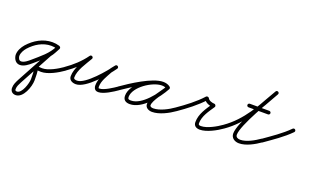

<svg xmlns="http://www.w3.org/2000/svg" viewBox="-102 -1009 2849 1771"><g transform="rotate(20 1322.0 -124.0)"><path d="M337.9 -258.8C337.9 -258.8 337.9 -258.8 337.9 -258.8C315.2 -265.4 294.4 -268.6 270.5 -268.6C178.2 -268.6 97.3 -219.9 37 -152.7C37 -152.7 36.9 -152.6 36.8 -152.5C36.8 -152.5 36.7 -152.4 36.7 -152.4C11.6 -123.1 -10 -84.2 -10 -44.8C-10 -41.6 -9.8 -38.4 -9.3 -35.2C-3.6 -0.2 17.6 32.1 56.6 32.1C97 32.1 136.9 0.4 165.6 -24.9C236.7 -87.6 311.5 -144 351.9 -232.7C356.6 -243 351.4 -251.9 343.8 -255.7C336.1 -259.5 326 -258.2 320.6 -248.3C305.2 -219.8 290.8 -188 269.7 -163.4C269.7 -163.3 269.2 -162.6 268.7 -161.9C268.2 -161.2 267.7 -160.4 267.6 -160.4C208.6 -52.2 149.8 56.1 91.6 164.7C91.6 164.7 91.5 164.8 91.5 164.9C91.4 165 91.4 165.1 91.4 165.1C76.8 193.7 62.5 220.8 62.5 254.1C62.5 284 80.5 304.3 110.7 306.5C112.4 306.6 114 306.6 115.7 306.6C190.2 306.6 234.5 180.7 234.5 119C234.5 80.1 234.8 35.3 224.9 -2.4C223.5 -7.7 215.7 -2.9 209.6 3.5C203.5 10 199.1 18 204.5 19.1C224 23.2 242.5 25.2 262.6 25.2C330.6 25.2 417.3 -24.4 472 -62.7C480 -68.2 481.9 -79.1 476.3 -87C470.8 -95 459.9 -96.9 452 -91.3C403.7 -57.5 322.6 -9.8 262.6 -9.8C244.9 -9.8 228.7 -11.6 211.5 -15.1C206.1 -16.3 200.3 -13.5 196.2 -9.2C192.1 -4.9 189.7 1.1 191.1 6.4C200.1 41.2 199.5 83.2 199.5 119C199.5 158.9 165.7 271.6 115.7 271.6C114.9 271.6 114.1 271.6 113.3 271.5C101.3 270.7 97.5 265.8 97.5 254.1C97.5 227 110.7 204.3 122.6 180.9C122.6 180.9 122.6 181 122.5 181.1C122.5 181.2 122.4 181.3 122.4 181.3C180.6 72.7 239.4 -35.5 298.4 -143.6C298.4 -143.7 297.9 -142.9 297.3 -142.1C296.8 -141.3 296.2 -140.6 296.3 -140.6C319.1 -167.3 334.7 -200.9 351.4 -231.7C356.8 -241.6 351.3 -250.6 343.3 -254.6C335.3 -258.6 324.7 -257.5 320.1 -247.3C282 -163.7 209.5 -110.3 142.4 -51.1C121.4 -32.6 86.9 -2.9 56.6 -2.9C36.1 -2.9 28.1 -23.6 25.3 -40.8C25.1 -42.1 25 -43.5 25 -44.8C25 -75.6 43.8 -106.9 63.3 -129.6C63.3 -129.6 63.2 -129.5 63.2 -129.5C63.1 -129.4 63 -129.3 63 -129.3C116.6 -189 188.3 -233.6 270.5 -233.6C291.1 -233.6 308.6 -230.9 328.1 -225.2C337.4 -222.5 347.1 -227.8 349.8 -237.1C352.5 -246.4 347.2 -256.1 337.9 -258.8Z M470.9 -62.6C470.9 -62.6 470.9 -62.6 470.9 -62.6C543.6 -112.5 612 -174.8 663.3 -246.9C669.7 -255.9 665.1 -265.4 657.5 -270.2C649.9 -275.1 639.3 -275.3 633.8 -265.7C594.4 -196.5 534.4 -112.9 534.4 -31.7C534.4 7.3 569.5 22.4 603.2 22.4C703.2 22.4 859.9 -166.3 914.3 -242.9C920.8 -252.1 917.4 -261.8 910.5 -267C903.7 -272.1 893.4 -272.8 886.3 -263.9C871.4 -245.2 854.7 -226.5 842.8 -205.7C842.8 -205.7 842.7 -205.6 842.7 -205.5C842.6 -205.4 842.6 -205.2 842.6 -205.2C813.8 -151.4 776.5 -93.1 776.5 -30.3C776.5 -20.6 778 -10.7 782.4 -2C782.4 -2 782.5 -1.9 782.6 -1.8C782.6 -1.6 782.7 -1.5 782.7 -1.5C791.9 15.1 803.6 20.2 823.4 20.2C874.9 20.2 958.4 -34.2 999 -62.7C1007 -68.2 1008.9 -79.1 1003.3 -87C997.8 -95 986.9 -96.9 979 -91.3C979 -91.3 979 -91.3 979 -91.3C945.4 -67.9 865.6 -14.7 823.4 -14.7C812 -14.7 816.3 -13 813.3 -18.5C813.3 -18.5 813.4 -18.4 813.4 -18.2C813.5 -18.1 813.6 -18 813.6 -18C811.7 -21.6 811.5 -26.3 811.5 -30.3C811.5 -86.2 847.7 -140.6 873.4 -188.8C873.4 -188.8 873.4 -188.6 873.3 -188.5C873.3 -188.4 873.2 -188.3 873.2 -188.3C884.2 -207.5 899.9 -224.8 913.7 -242.1C920.8 -251 917.1 -260.9 909.9 -266.2C902.8 -271.6 892.3 -272.4 885.7 -263.1C840 -198.9 685.9 -12.6 603.2 -12.6C590.3 -12.6 569.4 -14.7 569.4 -31.7C569.4 -105.1 628.3 -185.3 664.2 -248.3C669.7 -258 665.5 -267.2 658.4 -271.7C651.3 -276.3 641.2 -276.2 634.7 -267.1C585.8 -198.4 520.4 -139.1 451.1 -91.4C443.1 -85.9 441.1 -75 446.6 -67.1C452.1 -59.1 463 -57.1 470.9 -62.6Z M973.6 -67C979.2 -59.1 990.1 -57.1 998 -62.6C1072.8 -114.8 1263.1 -239.3 1355.6 -239.3C1371.4 -239.3 1387.8 -236.1 1400.8 -226.8C1409.9 -220.3 1419.4 -224.9 1424.3 -232.4C1429.2 -240 1429.4 -250.6 1419.8 -256.1C1398 -268.8 1380.1 -273.6 1354.3 -273.6C1243 -273.6 1066.6 -153.6 1066.6 -34.2C1066.6 7.6 1093.9 24.8 1132.7 24.8C1256.3 24.8 1375.9 -132 1429.4 -229.6C1435 -239.8 1430.1 -249.1 1422.4 -253.3C1414.7 -257.6 1404.3 -256.6 1398.7 -246.4C1364.8 -184.7 1282.8 -100.3 1282.8 -31.6C1282.8 6 1318.2 22.2 1351 22.2C1421.9 22.2 1506.4 -22.7 1563.1 -62.7C1571 -68.3 1572.9 -79.2 1567.3 -87.1C1561.7 -95 1550.8 -96.9 1542.9 -91.3C1492.5 -55.7 1414.2 -12.8 1351 -12.8C1339.2 -12.8 1317.8 -15.8 1317.8 -31.6C1317.8 -81.1 1401.7 -179.1 1429.3 -229.6C1435 -239.8 1430.1 -249.1 1422.4 -253.3C1414.7 -257.5 1404.2 -256.6 1398.6 -246.4C1352.4 -161.9 1240.6 -10.2 1132.7 -10.2C1113.1 -10.2 1101.6 -12.6 1101.6 -34.2C1101.6 -133.4 1263 -238.6 1354.3 -238.6C1374.1 -238.6 1385.9 -235.3 1402.2 -225.9C1411.8 -220.3 1421.1 -224.4 1425.7 -231.5C1430.3 -238.6 1430.2 -248.8 1421.2 -255.2C1402.2 -268.8 1378.7 -274.3 1355.6 -274.3C1247.7 -274.3 1064.1 -151.4 978 -91.4C970.1 -85.8 968.1 -74.9 973.6 -67Z M1563 -62.6C1563 -62.6 1563 -62.6 1563 -62.6C1644 -119 1732 -184.7 1798 -258.3C1801.5 -262.1 1793.1 -265.4 1784.5 -266.6C1775.9 -267.8 1767 -266.9 1769.3 -262.3C1786.6 -227 1828.2 -212.5 1865.1 -210.5C1870.9 -210.2 1869.1 -219.4 1865 -227.5C1861 -235.6 1854.6 -242.5 1851.4 -237.6C1808.8 -173.1 1759.7 -108.2 1759.7 -27.1C1759.7 10.5 1786.7 25.4 1821.1 25.4C1887.4 25.4 1978.7 -25.1 2031.2 -62.8C2039.1 -68.4 2040.9 -79.3 2035.2 -87.2C2029.6 -95.1 2018.7 -96.9 2010.8 -91.2C2010.8 -91.2 2010.8 -91.2 2010.8 -91.2C1964.7 -58.2 1879.3 -9.6 1821.1 -9.6C1806.3 -9.6 1794.7 -10.3 1794.7 -27.1C1794.7 -100 1842.3 -160.3 1880.6 -218.4C1883.8 -223.3 1883.3 -229.9 1880.6 -235.4C1877.8 -240.8 1872.8 -245.2 1866.9 -245.5C1843.5 -246.7 1812 -254.7 1800.7 -277.7C1798.4 -282.3 1793 -285.2 1787.2 -286C1781.5 -286.8 1775.4 -285.5 1772 -281.7C1707.8 -210.2 1621.8 -146.1 1543 -91.4C1535.1 -85.9 1533.1 -75 1538.6 -67C1544.1 -59.1 1555 -57.1 1563 -62.6Z M2031 -62.6C2031 -62.6 2031 -62.6 2031 -62.6C2201.5 -181.6 2288.1 -350.4 2388.2 -527.4C2394 -537.5 2389.2 -546.9 2381.6 -551.2C2374 -555.5 2363.5 -554.8 2357.8 -544.6C2304.8 -450.9 2123.7 -154.4 2123.7 -48.3C2123.7 -3.4 2162.1 20.1 2203.3 20.1C2272.1 20.1 2350.4 -24.4 2405 -62.7C2413 -68.2 2414.9 -79.1 2409.3 -87C2403.8 -95 2392.9 -96.9 2385 -91.3C2385 -91.3 2385 -91.3 2385 -91.3C2336.8 -57.6 2264.3 -14.9 2203.3 -14.9C2181.9 -14.9 2158.7 -23.5 2158.7 -48.3C2158.7 -142.8 2340.3 -442.7 2388.2 -527.4C2394 -537.5 2389.2 -546.9 2381.6 -551.2C2374 -555.5 2363.5 -554.8 2357.8 -544.6C2260.5 -372.7 2176.6 -206.9 2011 -91.4C2003.1 -85.8 2001.1 -74.9 2006.6 -67C2012.2 -59.1 2023.1 -57.1 2031 -62.6ZM2174 -322.5C2174 -322.5 2174 -322.5 2174 -322.5C2237.7 -322.5 2301.3 -322.5 2365 -322.5C2374.7 -322.5 2382.5 -330.3 2382.5 -340C2382.5 -349.7 2374.7 -357.5 2365 -357.5C2365 -357.5 2365 -357.5 2365 -357.5C2301.3 -357.5 2237.7 -357.5 2174 -357.5C2164.3 -357.5 2156.5 -349.7 2156.5 -340C2156.5 -330.3 2164.3 -322.5 2174 -322.5Z M2380.7 -65.5C2386.3 -57.6 2397.3 -55.8 2405.1 -61.4C2488.2 -120.4 2576.9 -179 2648.5 -251.7C2655.3 -258.6 2655.2 -269.7 2648.3 -276.5C2641.4 -283.3 2630.3 -283.2 2623.5 -276.3C2553.4 -205 2466.2 -147.7 2384.9 -89.9C2377 -84.3 2375.1 -73.4 2380.7 -65.5Z"/></g></svg>

Font: FRB American Cursive Guidelines
Style: Italic
Weight: 400
Italic angle: -25°
Version: Version 2.0;Modular Font Editor K font №1